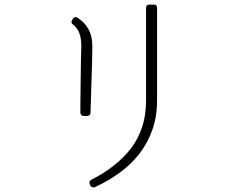

<svg xmlns="http://www.w3.org/2000/svg" viewBox="-20 -804 1040 836"><path d="M387 12Q391 12 393 11Q523 -50 588 -136Q624 -183 644 -240.5Q664 -298 664 -367V-770Q664 -784 650 -784H630Q616 -784 616 -770V-368Q616 -303 599 -251.5Q582 -200 552 -160Q488 -77 377 -21Q372 -19 370 -13Q368 -7 371 -2L374 5Q379 12 387 12ZM360 -299Q366 -299 370 -303Q374 -306 374 -312Q375 -334 376 -373Q377 -412 378.5 -456.5Q380 -501 381 -539.5Q382 -578 382 -598V-605Q382 -686 317 -727Q314 -729 309 -729Q308 -729 307.5 -729Q307 -729 306 -729Q301 -728 297 -722L294 -716Q287 -706 297 -698Q334 -671 334 -605Q334 -604 334 -602Q334 -600 334 -599Q333 -580 332.5 -546Q332 -512 331.5 -472Q331 -432 330.5 -396Q330 -360 330 -337Q330 -314 330 -313Q330 -308 334 -303.5Q338 -299 344 -299H360Q360 -299 360 -299Q360 -299 360 -299Z"/></svg>

Font: Kokoro
Style: Regular
Weight: 400
Version: Version 1.00